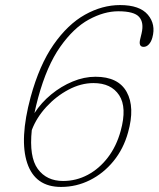

<svg xmlns="http://www.w3.org/2000/svg" viewBox="-20 -729 626 758"><path d="M454 -709Q531.5 -709 563.8 -670.8Q596 -632.5 581.5 -580.5Q577 -564 567.8 -554Q558.5 -544 547 -544Q526 -544 533.5 -574.5L539 -597.5Q549 -640 529.2 -662.2Q509.5 -684.5 447 -684.5Q391 -684.5 330.8 -651.8Q270.5 -619 217.8 -544.2Q165 -469.5 130.5 -343Q122 -311.5 116 -282.5Q143 -324 182.2 -356.2Q221.5 -388.5 266.8 -407.2Q312 -426 357 -426Q447 -426 480.2 -365.8Q513.5 -305.5 485.5 -206Q467.5 -141 428 -92.8Q388.5 -44.5 335 -17.8Q281.5 9 221 9Q119 9 87.5 -85Q56 -179 101 -346Q135.5 -472.5 191.5 -552.8Q247.5 -633 315.5 -671Q383.5 -709 454 -709ZM349 -401Q299.5 -401 250.5 -375Q201.5 -349 162.8 -306.8Q124 -264.5 105.5 -215.5Q94.5 -109.5 129.2 -62Q164 -14.5 229 -14.5Q281 -14.5 326.5 -38.8Q372 -63 406 -107.5Q440 -152 456.5 -212.5Q482 -305 450.5 -353Q419 -401 349 -401Z"/></svg>

Font: Fraunces 144pt S100 Thin
Style: Italic
Weight: 100
Italic angle: -16°
Version: Version 1.000; ttfautohint (v1.8.3)